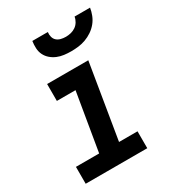

<svg xmlns="http://www.w3.org/2000/svg" viewBox="-179 -843 858 945"><g transform="rotate(-30 250.0 -370.0)"><path d="M28 0V-96H160L215 -424H109V-520H343L273 -96H378V0ZM293 -600Q273 -600 253 -602.5Q233 -605 215 -612.5Q197 -620 182.5 -632.5Q168 -645 159.5 -662Q151 -679 150 -699.5Q149 -720 152 -740H240Q238 -726 241.5 -712.5Q245 -699 254.5 -690.5Q264 -682 277.5 -678.5Q291 -675 306 -675Q320 -675 334.5 -678.5Q349 -682 361.5 -690.5Q374 -699 382 -712.5Q390 -726 392 -740H480Q477 -720 469 -699.5Q461 -679 447 -662Q433 -645 414.5 -632.5Q396 -620 375.5 -612.5Q355 -605 334 -602.5Q313 -600 293 -600Z"/></g></svg>

Font: Iosevka SS04
Style: Bold Italic
Weight: 700
Italic angle: -9°
Monospace: yes
Designer: Belleve Invis
Foundry: Belleve Invis
Version: Version 19.0.0; ttfautohint (v1.8.4)